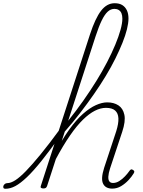

<svg xmlns="http://www.w3.org/2000/svg" viewBox="-193 -1154 889 1191"><path d="M-160 17Q-169 17 -171.5 11.5Q-174 6 -172 -0.5Q-170 -7 -163.5 -12.5Q-157 -18 -148 -18Q-126 -18 -98 -36Q-70 -54 -32 -93Q6 -132 58 -195.5Q110 -259 179 -353Q190 -366 192.5 -359Q195 -352 192.5 -337.5Q190 -323 181 -311Q115 -219 64.5 -156Q14 -93 -26 -55Q-66 -17 -97.5 0Q-129 17 -160 17ZM503 16Q483 16 468.5 8.5Q454 1 446.5 -14.5Q439 -30 440.5 -54Q442 -78 453 -113L528 -340Q543 -388 541.5 -420Q540 -452 521 -468.5Q502 -485 464 -485Q431 -485 395.5 -467Q360 -449 321.5 -411.5Q283 -374 240.5 -312.5Q198 -251 150 -161L144 -198Q191 -287 235.5 -349Q280 -411 322 -448Q364 -485 402 -502Q440 -519 472 -519Q513 -519 541.5 -500.5Q570 -482 578.5 -442Q587 -402 565 -336L490 -110Q480 -79 479 -58.5Q478 -38 485.5 -28.5Q493 -19 508 -19Q528 -19 547 -31Q566 -43 582.5 -60.5Q599 -78 610 -94Q614 -100 619 -102.5Q624 -105 632 -100Q640 -95 640 -89.5Q640 -84 636 -78Q624 -58 604 -36.5Q584 -15 558.5 0.5Q533 16 503 16ZM76 15Q66 15 61.5 11Q57 7 60 0L365 -940Q398 -1041 434 -1087.5Q470 -1134 518 -1134Q547 -1134 565.5 -1122.5Q584 -1111 594 -1090Q604 -1069 604 -1039Q604 -1011 594.5 -972.5Q585 -934 566.5 -888Q548 -842 522.5 -790.5Q497 -739 463.5 -683.5Q430 -628 390 -570.5Q350 -513 305 -454.5Q260 -396 209 -338L99 0Q96 8 91 11.5Q86 15 76 15ZM230 -405Q279 -466 323 -528.5Q367 -591 404.5 -651.5Q442 -712 471.5 -769Q501 -826 522 -876.5Q543 -927 554.5 -968.5Q566 -1010 566 -1038Q566 -1058 560.5 -1071.5Q555 -1085 543.5 -1092Q532 -1099 517 -1099Q494 -1099 475 -1081.5Q456 -1064 438 -1027Q420 -990 400 -929Z"/></svg>

Font: Playwrite CU Thin
Style: Regular
Weight: 250
Designer: Veronika Burian, José Scaglione
Foundry: TypeTogether
Version: Version 1.002